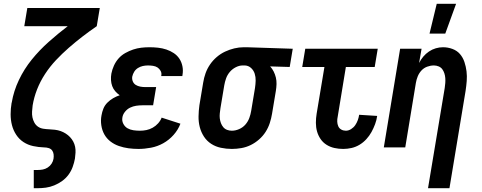

<svg xmlns="http://www.w3.org/2000/svg" viewBox="-20 -777 2540 1012"><path d="M158 215V119H178Q192 119 205.5 116.5Q219 114 231.5 106Q244 98 252 85.5Q260 73 262 60Q264 48 262.5 36Q261 24 254.5 15.5Q248 7 236.5 3.5Q225 0 213 0Q183 -1 155 -7Q127 -13 104 -28Q81 -43 65.5 -66.5Q50 -90 43 -117.5Q36 -145 36 -174.5Q36 -204 41 -234L42 -237Q52 -297 79.5 -355Q107 -413 147.5 -463Q188 -513 237 -556.5Q286 -600 337 -639H108L124 -735H506L490 -639Q452 -613 415 -584.5Q378 -556 342.5 -525Q307 -494 275 -460Q243 -426 217.5 -387Q192 -348 175.5 -306Q159 -264 152 -221Q150 -205 149 -189Q148 -173 151 -158.5Q154 -144 161 -131Q168 -118 180 -109.5Q192 -101 208 -98.5Q224 -96 239 -95.5Q254 -95 270 -93Q286 -91 300 -86Q314 -81 326.5 -73Q339 -65 349 -54.5Q359 -44 366 -31Q373 -18 376 -3Q379 12 378 28Q377 44 375 59Q371 81 363 103Q355 125 341 144Q327 163 307.5 177Q288 191 266 200Q244 209 222 212Q200 215 178 215Z M710 8Q683 8 657 4.5Q631 1 606.5 -7.5Q582 -16 562 -31.5Q542 -47 530 -68.5Q518 -90 514 -116.5Q510 -143 515 -169Q518 -187 525 -204.5Q532 -222 546 -236Q560 -250 576.5 -259.5Q593 -269 611 -275Q598 -284 587.5 -296Q577 -308 571.5 -323Q566 -338 565 -355Q564 -372 567 -389Q571 -410 580.5 -431Q590 -452 605 -469Q620 -486 640.5 -497.5Q661 -509 682 -516Q703 -523 724.5 -525.5Q746 -528 768 -528Q791 -528 813.5 -525.5Q836 -523 857 -516Q878 -509 896 -497Q914 -485 925.5 -467.5Q937 -450 941.5 -428Q946 -406 942 -383L941 -376H830V-378Q833 -392 826.5 -403.5Q820 -415 810 -421.5Q800 -428 786.5 -430Q773 -432 760 -432Q746 -432 732.5 -429Q719 -426 707 -418.5Q695 -411 687.5 -399Q680 -387 677 -373Q675 -360 680 -348Q685 -336 695.5 -329.5Q706 -323 719 -320.5Q732 -318 746 -318H803L787 -222H730Q714 -222 697.5 -219.5Q681 -217 665.5 -209.5Q650 -202 638.5 -187.5Q627 -173 625 -157Q622 -140 630 -124.5Q638 -109 652 -101Q666 -93 683 -90.5Q700 -88 718 -88Q735 -88 752 -91.5Q769 -95 785 -104Q801 -113 813.5 -127Q826 -141 832 -157L931 -125Q919 -93 895 -66Q871 -39 840.5 -22Q810 -5 776 1.5Q742 8 710 8Z M1202 8Q1173 8 1144.5 2Q1116 -4 1093 -19Q1070 -34 1055 -57Q1040 -80 1033 -107Q1026 -134 1026.5 -163.5Q1027 -193 1031 -222L1051 -342Q1055 -367 1063.5 -391Q1072 -415 1087 -437Q1102 -459 1122.5 -476.5Q1143 -494 1166.5 -505Q1190 -516 1215 -522Q1240 -528 1265 -528H1281L1523 -520L1507 -424L1404 -427Q1415 -415 1422.5 -400Q1430 -385 1434 -368.5Q1438 -352 1437.5 -334Q1437 -316 1434 -298L1414 -178Q1410 -153 1402 -128.5Q1394 -104 1380 -82Q1366 -60 1345.5 -42Q1325 -24 1301.5 -12.5Q1278 -1 1252.5 3.5Q1227 8 1202 8ZM1202 -88Q1221 -88 1240.5 -96.5Q1260 -105 1273.5 -120.5Q1287 -136 1294 -155Q1301 -174 1304 -193L1324 -313Q1327 -333 1327.5 -352Q1328 -371 1322.5 -388.5Q1317 -406 1303.5 -418.5Q1290 -431 1271 -432H1259Q1241 -432 1222.5 -422.5Q1204 -413 1191 -397.5Q1178 -382 1171.5 -363.5Q1165 -345 1162 -327L1142 -207Q1140 -193 1138.5 -179.5Q1137 -166 1138.5 -153Q1140 -140 1144.5 -128Q1149 -116 1157 -106.5Q1165 -97 1177 -92.5Q1189 -88 1202 -88Z M1789 8Q1765 8 1742.5 3Q1720 -2 1701 -14Q1682 -26 1669.5 -44.5Q1657 -63 1651 -84.5Q1645 -106 1645 -130Q1645 -154 1649 -178L1690 -424H1573L1589 -520H1971L1955 -424H1803L1760 -162Q1757 -149 1757.5 -136Q1758 -123 1763 -111.5Q1768 -100 1779 -94Q1790 -88 1803 -88Q1817 -88 1830.5 -96.5Q1844 -105 1852.5 -117.5Q1861 -130 1866 -144Q1871 -158 1873 -172L1968 -166Q1965 -144 1957 -122.5Q1949 -101 1938 -81Q1927 -61 1911 -43.5Q1895 -26 1875 -14Q1855 -2 1833 3Q1811 8 1789 8Z M2236 215 2324 -313Q2326 -326 2327 -339.5Q2328 -353 2327 -366Q2326 -379 2322 -391Q2318 -403 2311 -412.5Q2304 -422 2292 -427Q2280 -432 2267 -432Q2249 -432 2231.5 -425.5Q2214 -419 2201.5 -405.5Q2189 -392 2182 -375Q2175 -358 2172 -340L2116 0H2003L2089 -520H2202L2189 -445Q2198 -463 2211 -478.5Q2224 -494 2241 -505.5Q2258 -517 2277 -522.5Q2296 -528 2315 -528Q2341 -528 2365 -519Q2389 -510 2404.5 -492Q2420 -474 2428 -450Q2436 -426 2439 -401Q2442 -376 2440 -350Q2438 -324 2434 -298L2349 215ZM2244 -600 2282 -757H2384L2327 -600Z"/></svg>

Font: Iosevka
Style: Bold Italic
Weight: 700
Italic angle: -9°
Monospace: yes
Designer: Belleve Invis
Foundry: Belleve Invis
Version: Version 32.5.0; ttfautohint (v1.8.4)